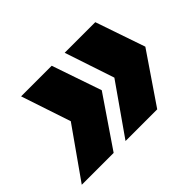

<svg xmlns="http://www.w3.org/2000/svg" viewBox="-129 -624 754 754"><g transform="rotate(-45 248.0 -247.0)"><path d="M-38 -40 108 -247 39 -454H209L280 -247L139 -40ZM205 -40 350 -247 281 -454H451L522 -247L381 -40Z"/></g></svg>

Font: Anybody UltraCondensed Black
Style: Italic
Weight: 900
Width: 1
Italic angle: -10°
Designer: Tyler Finck
Foundry: Etcetera Type Company
Version: Version 1.010; ttfautohint (v1.8.3) -l 8 -r 50 -G 200 -x 14 